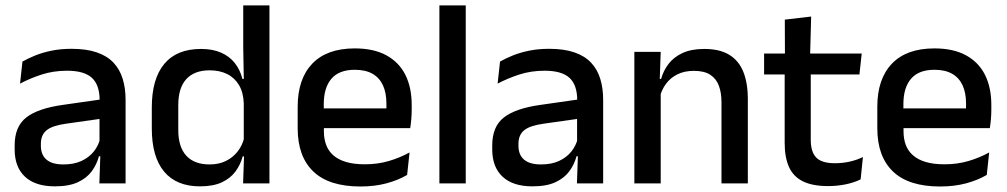

<svg xmlns="http://www.w3.org/2000/svg" viewBox="-20 -682 3746 714"><path d="M349.5 0 353.5 -116 350 -131V-285L350.5 -309.5Q350.5 -366 321.8 -392.5Q293 -419 229.5 -419Q178 -419 134 -404.5Q90 -390 54.5 -371L63.5 -453Q83.5 -464.5 110.5 -475.5Q137.5 -486.5 171.5 -493.5Q205.5 -500.5 246 -500.5Q301.5 -500.5 340 -487.2Q378.5 -474 402 -449Q425.5 -424 436.2 -389Q447 -354 447 -311V0ZM184 11Q111.5 11 73 -24.8Q34.5 -60.5 34.5 -126.5V-141.5Q34.5 -211.5 77.8 -245.2Q121 -279 214 -292L361 -313L366.5 -242L225.5 -222Q175 -215 153.5 -197.8Q132 -180.5 132 -147V-140Q132 -106.5 152.8 -88.5Q173.5 -70.5 216 -70.5Q255 -70.5 283 -83.5Q311 -96.5 328.5 -118.2Q346 -140 352.5 -166.5L366 -101H348Q340 -71 321.5 -45.5Q303 -20 269.8 -4.5Q236.5 11 184 11Z M723.5 11Q636 11 590.2 -44Q544.5 -99 544.5 -204.5V-282Q544.5 -388.5 590.8 -444.2Q637 -500 727.5 -500Q771 -500 802.2 -486.2Q833.5 -472.5 853.2 -447.5Q873 -422.5 881.5 -388.5H914L886.5 -298Q885 -338 869 -365.2Q853 -392.5 825 -406.5Q797 -420.5 759.5 -420.5Q703 -420.5 673 -388Q643 -355.5 643 -291.5V-198Q643 -135.5 672.8 -103Q702.5 -70.5 759.5 -70.5Q794 -70.5 820.2 -83.5Q846.5 -96.5 864 -119Q881.5 -141.5 888 -169.5L911 -100.5H882.5Q874.5 -70 855.8 -44.5Q837 -19 805 -4Q773 11 723.5 11ZM884 0 888 -114.5 886.5 -145.5V-348.5L887 -367.5L884.5 -506V-662H982V0Z M1320.5 11.5Q1203.5 11.5 1145.2 -44.2Q1087 -100 1087 -205V-285Q1087 -388.5 1141.2 -445.2Q1195.5 -502 1299.5 -502Q1370 -502 1417 -476.2Q1464 -450.5 1487.5 -403.5Q1511 -356.5 1511 -292V-273.5Q1511 -256.5 1509.5 -239Q1508 -221.5 1505.5 -205.5H1415.5Q1416.5 -231.5 1416.8 -254.5Q1417 -277.5 1417 -296.5Q1417 -337 1404 -365Q1391 -393 1365 -407.8Q1339 -422.5 1299.5 -422.5Q1241 -422.5 1212.5 -389.2Q1184 -356 1184 -294.5V-248.5L1184.5 -237V-193.5Q1184.5 -166 1192.8 -143.5Q1201 -121 1219.2 -104.8Q1237.5 -88.5 1266.5 -79.8Q1295.5 -71 1337 -71Q1384 -71 1425.2 -83Q1466.5 -95 1503 -115L1494 -31.5Q1461 -12 1417.2 -0.2Q1373.5 11.5 1320.5 11.5ZM1139 -205.5V-279H1485.5V-205.5Z M1614 0V-662H1712V0Z M2125.5 0 2129.5 -116 2126 -131V-285L2126.5 -309.5Q2126.5 -366 2097.8 -392.5Q2069 -419 2005.5 -419Q1954 -419 1910 -404.5Q1866 -390 1830.5 -371L1839.5 -453Q1859.5 -464.5 1886.5 -475.5Q1913.5 -486.5 1947.5 -493.5Q1981.5 -500.5 2022 -500.5Q2077.5 -500.5 2116 -487.2Q2154.5 -474 2178 -449Q2201.5 -424 2212.2 -389Q2223 -354 2223 -311V0ZM1960 11Q1887.5 11 1849 -24.8Q1810.5 -60.5 1810.5 -126.5V-141.5Q1810.5 -211.5 1853.8 -245.2Q1897 -279 1990 -292L2137 -313L2142.5 -242L2001.5 -222Q1951 -215 1929.5 -197.8Q1908 -180.5 1908 -147V-140Q1908 -106.5 1928.8 -88.5Q1949.5 -70.5 1992 -70.5Q2031 -70.5 2059 -83.5Q2087 -96.5 2104.5 -118.2Q2122 -140 2128.5 -166.5L2142 -101H2124Q2116 -71 2097.5 -45.5Q2079 -20 2045.8 -4.5Q2012.5 11 1960 11Z M2663 0V-302Q2663 -337.5 2653.2 -363.5Q2643.5 -389.5 2621.2 -404Q2599 -418.5 2560.5 -418.5Q2525 -418.5 2499 -405.5Q2473 -392.5 2456.8 -370.5Q2440.5 -348.5 2433.5 -320.5L2417.5 -388.5H2438.5Q2447 -419.5 2466.5 -444.8Q2486 -470 2518.5 -485Q2551 -500 2599 -500Q2656.5 -500 2692 -478.2Q2727.5 -456.5 2744.2 -415Q2761 -373.5 2761 -313V0ZM2339 0V-489H2437L2433 -374.5L2437 -368.5V0Z M3059.5 10Q3001 10 2965.5 -7.8Q2930 -25.5 2914 -61.2Q2898 -97 2898 -150.5V-449.5H2995V-162Q2995 -117 3015.5 -96Q3036 -75 3084.5 -75Q3113.5 -75 3140 -81Q3166.5 -87 3189 -98L3180.5 -15Q3156.5 -3 3125 3.5Q3093.5 10 3059.5 10ZM2821.5 -405V-483H3184.5L3176 -405ZM2899 -474.5 2898.5 -609 2996.5 -620.5 2992.5 -474.5Z M3476 11.5Q3359 11.5 3300.8 -44.2Q3242.5 -100 3242.5 -205V-285Q3242.5 -388.5 3296.8 -445.2Q3351 -502 3455 -502Q3525.5 -502 3572.5 -476.2Q3619.5 -450.5 3643 -403.5Q3666.5 -356.5 3666.5 -292V-273.5Q3666.5 -256.5 3665 -239Q3663.5 -221.5 3661 -205.5H3571Q3572 -231.5 3572.2 -254.5Q3572.5 -277.5 3572.5 -296.5Q3572.5 -337 3559.5 -365Q3546.5 -393 3520.5 -407.8Q3494.5 -422.5 3455 -422.5Q3396.5 -422.5 3368 -389.2Q3339.5 -356 3339.5 -294.5V-248.5L3340 -237V-193.5Q3340 -166 3348.2 -143.5Q3356.5 -121 3374.8 -104.8Q3393 -88.5 3422 -79.8Q3451 -71 3492.5 -71Q3539.5 -71 3580.8 -83Q3622 -95 3658.5 -115L3649.5 -31.5Q3616.5 -12 3572.8 -0.2Q3529 11.5 3476 11.5ZM3294.5 -205.5V-279H3641V-205.5Z"/></svg>

Font: Anek Tamil Medium
Style: Regular
Weight: 500
Designer: Aadarsh Rajan (Tamil), Yesha Goshar (Latin)
Foundry: Ek Type
Version: Version 1.003